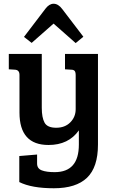

<svg xmlns="http://www.w3.org/2000/svg" viewBox="-20 -791 613 1025"><path d="M401 -19V-95Q346 -17 239 -17Q84 -17 84 -190V-391Q84 -418 59 -419L27 -421V-503H203V-216Q203 -163 218 -136Q233 -109 280 -109Q327 -109 355.5 -138Q384 -167 384 -208V-389Q384 -406 378.5 -412.5Q373 -419 359 -419L327 -421V-503H503V-19Q503 102 444.5 158Q386 214 267.5 214Q149 214 83 181V42L178 34V82Q178 109 203 118.5Q228 128 272 128Q401 128 401 -19ZM149 -562 108 -594 223 -745Q243 -771 266 -771Q291 -771 312 -743L425 -595L384 -561L266 -665Z"/></svg>

Font: Bree Serif
Style: Regular
Weight: 400
Designer: Veronika Burian, Jos Scaglione
Foundry: TypeTogether
Version: Version 1.002